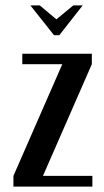

<svg xmlns="http://www.w3.org/2000/svg" viewBox="-20 -695 387 715"><path d="M30 0V-40L212 -456H63V-495H322V-456L140 -40H324V0ZM128 -675 190 -623 253 -675H288L201 -564H181L93 -675Z"/></svg>

Font: Moniqa Paragraph
Style: Bold
Weight: 700
Designer: Rajesh Rajput
Foundry: Rajesh Rajput
Version: Version 1.000